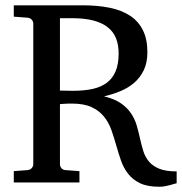

<svg xmlns="http://www.w3.org/2000/svg" viewBox="-20 -691 689 727"><path d="M429.2 -488.8Q429.2 -521 419.4 -545.7Q409.7 -570.3 388.4 -587.4Q367.2 -604.5 333.7 -613.3Q300.3 -622.1 252.9 -622.1H207V-348.1Q208 -348.1 213.9 -347.9Q219.7 -347.7 227.3 -347.7Q234.9 -347.7 242.9 -347.4Q251 -347.2 256.8 -347.2Q298.3 -347.2 330.6 -354.2Q362.8 -361.3 384.8 -377.9Q406.7 -394.5 418 -421.6Q429.2 -448.7 429.2 -488.8ZM648.9 2.9Q645.5 3.4 639.2 5.4Q632.8 7.3 624 9.8Q615.2 12.2 604.7 14.2Q594.2 16.1 583 16.1Q538.1 16.1 510.3 2.7Q482.4 -10.7 465.1 -33Q447.8 -55.2 438 -83.5Q428.2 -111.8 419.9 -141.4Q411.6 -170.9 401.6 -199.2Q391.6 -227.5 373.5 -249.8Q355.5 -272 326.7 -285.4Q297.9 -298.8 252 -298.8Q244.1 -298.8 236.3 -298.6Q228.5 -298.3 222.4 -297.9Q216.3 -297.4 211.9 -297.1Q207.5 -296.9 207 -296.9V-68.8Q207 -61.5 212.2 -54.7Q217.3 -47.9 228 -46.9L280.8 -43V0H32.2V-43L84 -46.9Q94.7 -47.9 100.3 -54.7Q106 -61.5 106 -68.8V-602.1Q106 -609.4 100.3 -616.2Q94.7 -623 84 -624L32.2 -627.9V-670.9H293Q350.1 -670.9 395.5 -661.6Q440.9 -652.3 472.7 -631.3Q504.4 -610.4 521.2 -576.4Q538.1 -542.5 538.1 -493.2Q538.1 -453.6 524.4 -425.3Q510.7 -397 488 -377.4Q465.3 -357.9 435.5 -345.7Q405.8 -333.5 374 -326.2Q414.6 -316.4 439 -299.1Q463.4 -281.7 477.5 -259.8Q491.7 -237.8 498.5 -213.1Q505.4 -188.5 510.7 -164.3Q516.1 -140.1 522.9 -118.2Q529.8 -96.2 544.2 -79.1Q558.6 -62 583.3 -52Q607.9 -42 648.9 -42Z"/></svg>

Font: Charis SIL Am
Style: Regular
Weight: 400
Foundry: SIL International
Version: Version 5.000